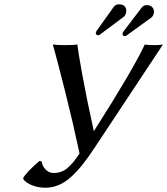

<svg xmlns="http://www.w3.org/2000/svg" viewBox="-20 -856 782 898"><path d="M164.1 -103 174.8 -101.1Q177.7 -79.1 193.4 -63Q209 -46.9 231 -46.9Q267.6 -46.9 294.4 -69.1Q321.3 -91.3 352.1 -138.2Q323.2 -274.4 285.9 -423.3Q248.5 -572.3 227.1 -647.9Q244.1 -645 287.1 -645Q324.7 -645 341.8 -647.9Q345.2 -615.2 365.5 -503.7Q385.7 -392.1 418.9 -242.2Q600.6 -527.3 657.2 -647.9Q669.4 -645 707 -645Q730 -645 742.2 -647.9L419.9 -161.1Q390.6 -117.2 366.5 -86.7Q342.3 -56.2 314 -30Q285.6 -3.9 255.6 9Q225.6 22 192.9 22Q157.7 22 128.2 9.8Q98.6 -2.4 87.9 -20L88.9 -23.9Q101.6 -48.8 164.1 -103ZM699.2 -793.9Q696.3 -780.8 688 -773.9L571.8 -689.9Q568.8 -687 563 -687Q559.1 -687 556.2 -689.7Q553.2 -692.4 553.2 -696.8Q553.2 -704.1 559.1 -710.9L642.1 -819.8Q651.4 -832 666 -832Q682.6 -832 691.4 -823Q700.2 -814 700.2 -801.8Q700.2 -795.9 699.2 -793.9ZM569.8 -797.9Q566.9 -784.2 559.1 -777.8L446.8 -693.8Q442.4 -690.9 438 -690.9Q434.1 -690.9 431.2 -693.8Q428.2 -696.8 428.2 -701.2Q428.2 -708 434.1 -714.8L512.2 -824.2Q521 -835.9 537.1 -835.9Q554.2 -835.9 562.5 -826.9Q570.8 -817.9 570.8 -805.2Q570.8 -804.2 570.3 -801.5Q569.8 -798.8 569.8 -797.9Z"/></svg>

Font: Linear Smooth
Style: Italic
Weight: 400
Designer: Philipp H. Poll, Flanker
Foundry: Philipp H. Poll, reworked by Flanker
Version: Version 1.061 | FøM Fix